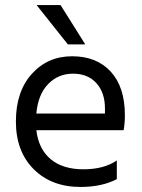

<svg xmlns="http://www.w3.org/2000/svg" viewBox="-20 -736 562 761"><path d="M318 -560H249L125 -716H220ZM124 -286H396V-306Q396 -369 362 -406.5Q328 -444 269.5 -444Q211 -444 171 -403Q131 -362 124 -286ZM299 5Q184 5 113.5 -65.5Q43 -136 43 -254.5Q43 -373 106 -443Q169 -513 266 -513Q363 -513 419 -452Q475 -391 475 -279Q475 -247 470 -220H124Q133 -145 181 -105Q229 -65 310.5 -65Q392 -65 443 -100V-26Q384 5 299 5Z"/></svg>

Font: Hind Kochi
Style: Regular
Weight: 400
Designer: Dhruvi Tolia
Foundry: Indian Type Foundry
Version: Version 0.702;PS 1.0;hotconv 1.0.81;makeotf.lib2.5.63406